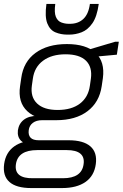

<svg xmlns="http://www.w3.org/2000/svg" viewBox="-33 -771 624 976"><path d="M253 -160Q155 -160 106 -205.5Q57 -251 69 -333L75 -374Q86 -457 147.5 -502Q209 -547 307 -547Q405 -547 453 -502Q501 -457 490 -374L484 -333Q472 -251 411.5 -205.5Q351 -160 253 -160ZM126 185Q50 185 15 154Q-20 123 -12 63Q-4 4 39.5 -27Q83 -58 160 -58H316Q391 -58 426.5 -27Q462 4 454 63Q446 123 401.5 154Q357 185 282 185ZM287 135Q383 135 392 63Q397 28 375.5 10Q354 -8 307 -8H156Q59 -8 48 63Q37 137 136 135ZM135 -36Q94 -36 74 -55.5Q54 -75 58 -109Q63 -143 88.5 -162.5Q114 -182 157 -182H256L253 -160H181Q152 -160 134 -146.5Q116 -133 113 -109Q110 -84 122.5 -71Q135 -58 164 -58H238L235 -36ZM260 -212Q331 -212 373.5 -244.5Q416 -277 424 -336L429 -371Q437 -430 404 -462.5Q371 -495 300 -495Q230 -495 186 -462.5Q142 -430 134 -371L129 -336Q121 -278 155.5 -245Q190 -212 260 -212ZM415 -518 553 -559H571L561 -493L409 -479ZM309 -595Q277 -595 249 -606.5Q221 -618 207.5 -652Q194 -686 203 -751H248Q242 -707 251 -685.5Q260 -664 278.5 -657Q297 -650 316 -650H323Q364 -650 390.5 -674.5Q417 -699 424 -751H469Q460 -686 436.5 -652.5Q413 -619 382 -607Q351 -595 319 -595Z"/></svg>

Font: Pathway Extreme 8pt Thin
Style: Italic
Weight: 100
Italic angle: -8°
Designer: Eduardo Rodriguez Tunni
Foundry: Eduardo Rodriguez Tunni
Version: Version 1.000